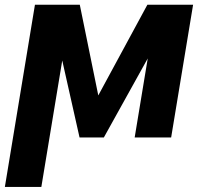

<svg xmlns="http://www.w3.org/2000/svg" viewBox="-41 -565 823 789"><path d="M362.9 -172.9 286.9 -545.5H102.6L-21 203.1H128.9L214.8 -316.4L285.9 0H385.7L566.1 -324.9L512.4 0H662.3L752.5 -545.5H564.6Z"/></svg>

Font: Margiela Sans
Style: Bold Italic
Weight: 700
Italic angle: -9.39999°
Designer: Stefan Endress, Andreas Faust
Version: Version 1.100;FEAKit 1.0